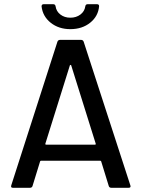

<svg xmlns="http://www.w3.org/2000/svg" viewBox="-20 -889 670 909"><path d="M588.9 0H506.8Q498 0 495.1 -7.8L459 -125Q457.5 -127.9 455.1 -127.9H173.8Q171.4 -127.9 169.9 -125L133.8 -7.8Q130.9 0 122.1 0H41Q29.8 0 33.2 -11.2L252 -691.9Q255.4 -700.2 264.2 -700.2H363.8Q372.6 -700.2 376 -691.9L597.2 -11.2L598.1 -6.8Q598.1 0 588.9 0ZM311 -580.1 194.8 -209Q193.4 -204.1 199.2 -204.1H429.2Q434.6 -204.1 433.1 -209L316.9 -580.1Q314.9 -582 314 -582Q313 -582 311 -580.1ZM313 -751Q258.3 -751 220.2 -781.2Q182.1 -811.5 176.8 -858.9Q176.8 -869.1 187 -869.1H231.9Q241.7 -869.1 243.2 -858.9Q246.6 -835 266.1 -820.1Q285.6 -805.2 313 -805.2Q340.8 -805.2 360.6 -820.1Q380.4 -835 383.8 -858.9Q385.3 -869.1 395 -869.1H439Q449.2 -869.1 449.2 -859.9Q445.3 -812.5 407.2 -781.7Q369.1 -751 313 -751Z"/></svg>

Font: Gruenseis Font Medium
Style: Regular
Weight: 500
Designer: Jeremy Tribby
Foundry: Tribby Type
Version: Version 1.408;Glyphs 3.1.2 (3151)